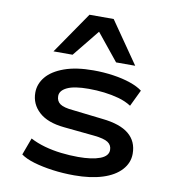

<svg xmlns="http://www.w3.org/2000/svg" viewBox="-86 -845 839 930"><g transform="rotate(10 334.0 -380.5)"><path d="M341 9Q285 9 234 2Q183 -5 142 -17Q101 -29 76 -47L107 -131Q139 -114 178 -103Q217 -92 260 -87Q303 -82 344 -82Q412 -82 451.5 -97Q491 -112 491 -142Q491 -166 471.5 -179Q452 -192 403 -197L252 -212Q170 -220 128 -258.5Q86 -297 86 -353Q86 -396 115 -431Q144 -466 202 -487Q260 -508 345 -508Q396 -508 443.5 -501Q491 -494 528.5 -481Q566 -468 588 -451L549 -370Q521 -388 486.5 -397.5Q452 -407 414.5 -411.5Q377 -416 338 -416Q267 -416 232.5 -399.5Q198 -383 198 -356Q198 -331 216.5 -318Q235 -305 281 -301L428 -284Q516 -275 559 -239.5Q602 -204 602 -143Q602 -98 570 -63Q538 -28 479.5 -9.5Q421 9 341 9ZM138 -565 279 -770H398L540 -565H446L339 -697L232 -565Z"/></g></svg>

Font: Nunito Sans 7pt Expanded SemiBold
Style: Regular
Weight: 600
Width: 7
Designer: Vernon Adams
Foundry: Vernon Adams
Version: Version 3.101;gftools[0.9.27]